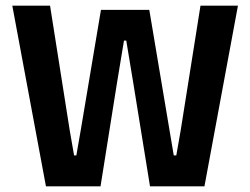

<svg xmlns="http://www.w3.org/2000/svg" viewBox="-20 -659 885 679"><path d="M142.5 0 23.5 -639H157L226.5 -198.5L242 -109.5H250L265.5 -198.5L337 -624H508L579.5 -198.5L594.5 -109.5H603.5L619 -198L689 -639H821.5L703 0H510.5L451 -367.5L426.5 -515.5H418.5L394 -367.5L335.5 0Z"/></svg>

Font: Anek Tamil SemiBold
Style: Regular
Weight: 600
Version: Version 1.003